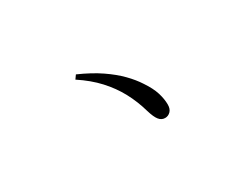

<svg xmlns="http://www.w3.org/2000/svg" viewBox="-55 -800 1110 883"><g transform="rotate(-30 500.0 -358.5)"><path d="M371.3 -547.6Q439 -517.7 486.3 -485.4Q533.6 -453.1 566.1 -419.9Q598.7 -386.8 620.1 -353.4Q647.2 -313.2 657.7 -279.4Q668.1 -245.5 668.1 -216.4Q668.1 -193.1 655.9 -180.8Q643.6 -168.5 627 -168.5Q608.3 -168.5 595.4 -184.5Q582.6 -200.4 571.6 -237.4Q554.8 -296.5 527.4 -347.4Q500.1 -398.2 458.7 -443.3Q417.3 -488.4 357.3 -527.8Z"/></g></svg>

Font: Noto Serif KR
Style: Regular
Weight: 200
Designer: Ryoko NISHIZUKA 西塚涼子 (kana & ideographs); Frank Grießhammer (Latin, Greek & Cyrillic); Wenlong ZHANG 张文龙 (bopomofo); San
Foundry: Adobe
Version: Version 2.001;hotconv 1.1.0;makeotfexe 2.6.0